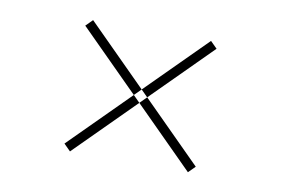

<svg xmlns="http://www.w3.org/2000/svg" viewBox="-48 -597 704 481"><g transform="rotate(10 304.5 -356.0)"><path d="M304 -373 287 -356 137 -506 154 -523ZM321 -356 304 -373 454 -523 471 -506ZM287 -356 304 -339 154 -189 137 -206ZM321 -356 471 -206 454 -189 304 -339Z"/></g></svg>

Font: Exo Thin
Style: Regular
Weight: 250
Designer: Natanael Gama
Foundry: Natanael Gama
Version: Version 1.500; ttfautohint (v1.6)